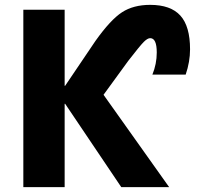

<svg xmlns="http://www.w3.org/2000/svg" viewBox="-20 -770 823 790"><path d="M598 -613Q587 -613 571.5 -597.5Q556 -582 508 -520L406 -380L676 0H479L248 -343H246V0H76V-730H246V-417H248L373 -602Q435 -689 482 -719.5Q529 -750 598 -750Q682 -750 722 -706Q762 -662 762 -567Q762 -516 744 -463H607Q625 -507 625 -554Q625 -613 598 -613Z"/></svg>

Font: M PLUS 1p ExtraBold
Style: Regular
Weight: 800
Version: Version 1.062